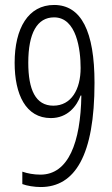

<svg xmlns="http://www.w3.org/2000/svg" viewBox="-20 -744 452 774"><path d="M361 -410C361 -617 308 -724 198 -724C94 -724 39 -630 39 -491C39 -363 84 -268 185 -268C253 -268 290 -317 305 -359H308C305 -170 256 -40 143 -40C116 -40 90 -45 70 -52V-2C88 5 119 10 144 10C282 10 361 -117 361 -410ZM198 -674C289 -674 305 -543 305 -470C305 -383 267 -318 195 -318C123 -318 94 -383 94 -491C94 -611 130 -674 198 -674Z"/></svg>

Font: Noto Sans Lao ExtraCondensed Light
Style: Regular
Weight: 300
Width: 2
Designer: Monotype Design Team
Foundry: Monotype Imaging Inc.
Version: Version 2.003